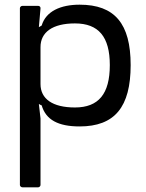

<svg xmlns="http://www.w3.org/2000/svg" viewBox="-20 -535 623 820"><path d="M76 265H143C148 265 153 260 153 255V-29L146 -91L153 -87L158 -85C176 -23 229 5 320 5C470 5 538 -78 538 -257C538 -434 470 -515 320 -515C239 -515 176 -487 158 -426L153 -423L146 -419L153 -499C154 -505 149 -510 143 -510H76C70 -510 65 -505 65 -500V255C65 260 70 265 76 265ZM153 -176V-334C153 -397 204 -435 300 -435C401 -435 449 -378 449 -257C449 -134 401 -76 300 -76C204 -76 153 -113 153 -176Z"/></svg>

Font: Aldone Medium
Style: Regular
Weight: 500
Designer: Pietro Gregorini
Version: Version 1.500;FEAKit 1.0